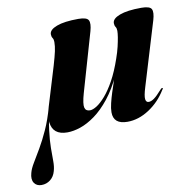

<svg xmlns="http://www.w3.org/2000/svg" viewBox="-164 -527 787 809"><g transform="rotate(-10 229.5 -123.0)"><path d="M36.5 -110.5 41 -110Q26 -54.5 20.8 -12.2Q15.5 30 15.2 62Q15 94 15.2 118Q15.5 142 10 160.5Q4 183 -12.5 196Q-29 209 -50.5 209Q-71.5 209 -81.8 193.5Q-92 178 -84.5 151.5Q-80 133.5 -66 110.5Q-52 87.5 -33.8 56.2Q-15.5 25 3 -15.8Q21.5 -56.5 36.5 -110.5ZM87 -278Q98 -315.5 102.5 -336.5Q107 -357.5 107 -375.5Q107 -386.5 102.5 -393Q98 -399.5 98 -409.5Q98 -429 130.5 -441.2Q163 -453.5 223 -453.5Q259.5 -453.5 266.5 -439.5Q273.5 -425.5 264.5 -393.5L191.5 -141Q179 -97 183 -81.2Q187 -65.5 205 -65.5Q217 -65.5 234.2 -76.2Q251.5 -87 272 -110.5Q292.5 -134 313 -171.2Q333.5 -208.5 351.5 -261Q360.5 -286.5 365.8 -308.8Q371 -331 373.8 -348.2Q376.5 -365.5 376.5 -375.5Q376.5 -386.5 372 -393Q367.5 -399.5 367.5 -409.5Q367.5 -429 400 -441.2Q432.5 -453.5 492.5 -453.5Q529 -453.5 536 -439.8Q543 -426 533.5 -393.5L451 -121Q440 -85.5 441.8 -71.5Q443.5 -57.5 455 -57.5Q465.5 -57.5 478.2 -66.5Q491 -75.5 513 -100.5Q515.5 -103 517.5 -104.5Q519.5 -106 521 -105.5Q523.5 -105.5 523 -103Q522.5 -100.5 520 -98Q491 -50 445.5 -20.2Q400 9.5 352.5 9.5Q322.5 9.5 307.5 -3.2Q292.5 -16 292.5 -41.5Q292.5 -58 297.8 -79.8Q303 -101.5 310.2 -123.8Q317.5 -146 324 -165.5Q330.5 -185 333 -196.5L337 -195.5Q310 -137 278.5 -97.5Q247 -58 214.5 -34.5Q182 -11 151.8 -0.8Q121.5 9.5 95.5 9.5Q64 9.5 47 -4.5Q30 -18.5 27.2 -45.5Q24.5 -72.5 36 -110Z"/></g></svg>

Font: Fraunces 120pt
Style: Bold Italic
Weight: 700
Italic angle: -16°
Version: Version 1.000;[b76b70a41]